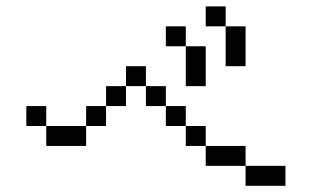

<svg xmlns="http://www.w3.org/2000/svg" viewBox="-20 -770 1040 602"><path d="M875 -187.5V-250H750V-187.5ZM750 -250V-312.5H625V-250ZM625 -312.5V-375H562.5V-312.5ZM125 -375V-312.5H250V-375ZM125 -375V-437.5H62.5V-375ZM250 -375H312.5V-437.5H250ZM562.5 -375V-437.5H500V-375ZM312.5 -437.5H375V-500H312.5ZM500 -437.5V-500H437.5V-437.5ZM375 -500H437.5V-562.5H375ZM562.5 -625Q562.5 -625 562.5 -500H625Q625 -500 625 -625ZM562.5 -625V-687.5H500V-625ZM687.5 -687.5Q687.5 -687.5 687.5 -562.5H750Q750 -562.5 750 -687.5ZM687.5 -687.5V-750H625V-687.5Z"/></svg>

Font: Unifont
Style: Regular
Weight: 500
Version: Version 13.0.05